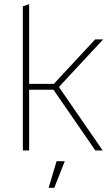

<svg xmlns="http://www.w3.org/2000/svg" viewBox="-20 -718 536 916"><path d="M89 -688 119 -698V-318H237L434 -530H472L261 -303L470 0H435L235 -290H119V0H89ZM289 51 239 178H212L250 51Z"/></svg>

Font: Roundo ExtraLight
Style: Regular
Weight: 250
Designer: Namrata Goyal (Gurmukhi), Shiva Nallaperumal (Latin)
Foundry: Indian Type Foundry
Version: Version 1.000;PS 1.0;hotconv 1.0.88;makeotf.lib2.5.647800